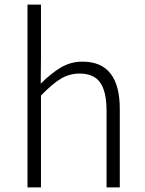

<svg xmlns="http://www.w3.org/2000/svg" viewBox="-20 -815 629 835"><path d="M99.6 0V-794.9H158.2V-567.4L157.2 -451.2Q203.1 -497.1 245.6 -522Q288.1 -546.9 338.9 -546.9Q501 -546.9 501 -340.8V0H443.4V-333Q443.4 -417 415.5 -456.1Q387.7 -495.1 326.2 -495.1Q282.2 -495.1 244.6 -472.7Q207 -450.2 158.2 -399.4V0Z"/></svg>

Font: Bpmf Zihi Sans Light
Style: Light
Weight: 300
Foundry: But Ko
Version: Version 1.320